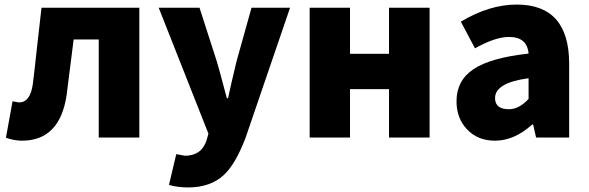

<svg xmlns="http://www.w3.org/2000/svg" viewBox="-20 -603 2581 842"><path d="M6 1 35 -159Q58 -154 64 -154Q113 -154 124 -235Q132 -298 143 -402L162 -569H591V0H413V-430H303Q276 -213 272 -185Q242 14 76 14Q42 14 6 1Z M721 208 753 73Q788 80 791 80Q864 80 886 12L894 -17L676 -569H855L931 -333Q936 -318 975 -172H980Q990 -220 1017 -333L1083 -569H1252L1057 1Q1013 117 961 165Q902 219 805 219Q759 219 721 208Z M1338 -569H1515V-367H1686V-569H1864V0H1686V-212H1515V0H1338Z M2027 -37Q1982 -85 1982 -159Q1982 -250 2057 -300Q2132 -350 2298 -368Q2292 -441 2212 -441Q2152 -441 2063 -391L2001 -508Q2126 -583 2246 -583Q2476 -583 2476 -323V0H2331L2318 -57H2314Q2235 14 2151 14Q2074 14 2027 -37ZM2298 -169V-260Q2151 -240 2151 -173Q2151 -124 2212 -124Q2256 -124 2298 -169Z"/></svg>

Font: KaiGen Gothic KR Heavy
Style: Heavy
Weight: 900
Designer: Ryoko NISHIZUKA  (kana & ideographs); Paul D. Hunt (Latin, Greek & Cyrillic); Wenlong ZHANG  (bopomofo); Sandoll Communi
Foundry: Adobe Systems Incorporated
Version: Version 1.002 March 28, 2018